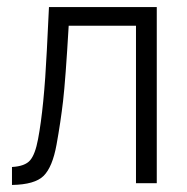

<svg xmlns="http://www.w3.org/2000/svg" viewBox="-20 -520 530 545"><path d="M366 0V-447H175Q166 -293 159 -233Q152 -173 140.5 -109.5Q129 -46 104 -21Q79 4 14 5V-46Q51 -48 65.5 -65Q80 -82 88 -125Q105 -214 113 -378L119 -500H425V0Z"/></svg>

Font: Titillium Web[RUS by Daymarius]
Style: Regular
Weight: 300
Designer: Cyrillization by Daymarius
Foundry: Cyrillization by Daymarius
Version: Version 1.002 September 12, 2018